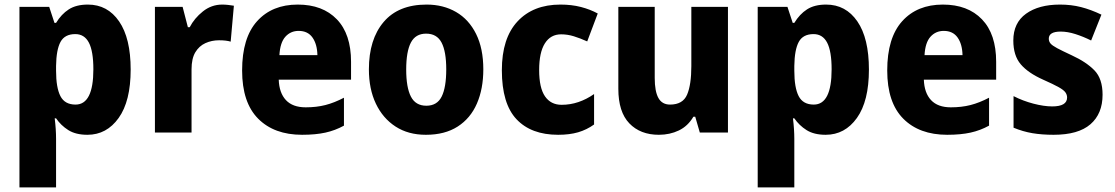

<svg xmlns="http://www.w3.org/2000/svg" viewBox="-20 -579 4872 839"><path d="M364 -559Q450 -559 500.5 -485.5Q551 -412 551 -275Q551 -137 498.5 -63.5Q446 10 362 10Q311 10 278.5 -10.5Q246 -31 225 -62H219Q222 -38 223.5 -15.5Q225 7 225 28V240H65V-549H195L218 -479H225Q248 -517 280.5 -538Q313 -559 364 -559ZM309 -430Q263 -430 244.5 -396Q226 -362 225 -291V-270Q225 -196 244 -159Q263 -122 310 -122Q388 -122 388 -276Q388 -355 368.5 -392.5Q349 -430 309 -430Z M951 -559Q963 -559 977 -557.5Q991 -556 1002 -554L988 -397Q969 -403 937 -403Q905 -403 877.5 -390.5Q850 -378 833.5 -350.5Q817 -323 817 -276V0H657V-549H778L801 -460H809Q829 -499 866.5 -529Q904 -559 951 -559Z M1281 -559Q1390 -559 1452 -494.5Q1514 -430 1514 -309V-231H1198Q1200 -173 1229.5 -141.5Q1259 -110 1316 -110Q1363 -110 1402 -120Q1441 -130 1483 -152V-30Q1445 -9 1402 0.5Q1359 10 1300 10Q1178 10 1108 -60.5Q1038 -131 1038 -271Q1038 -414 1103.5 -486.5Q1169 -559 1281 -559ZM1285 -444Q1250 -444 1227 -418.5Q1204 -393 1201 -338H1367Q1366 -386 1345.5 -415Q1325 -444 1285 -444Z M2092 -276Q2092 -191 2064 -126.5Q2036 -62 1980 -26Q1924 10 1841 10Q1764 10 1708.5 -26Q1653 -62 1622.5 -126Q1592 -190 1592 -276Q1592 -407 1656.5 -483Q1721 -559 1844 -559Q1917 -559 1973 -526.5Q2029 -494 2060.5 -430.5Q2092 -367 2092 -276ZM1755 -275Q1755 -197 1775.5 -157Q1796 -117 1843 -117Q1890 -117 1910 -157Q1930 -197 1930 -276Q1930 -354 1909.5 -393Q1889 -432 1842 -432Q1796 -432 1775.5 -393Q1755 -354 1755 -275Z M2419 10Q2301 10 2237 -58Q2173 -126 2173 -272Q2173 -412 2241.5 -485.5Q2310 -559 2429 -559Q2478 -559 2518.5 -548.5Q2559 -538 2592 -520L2546 -398Q2515 -412 2487.5 -420.5Q2460 -429 2432 -429Q2386 -429 2361 -389.5Q2336 -350 2336 -273Q2336 -195 2361.5 -158Q2387 -121 2434 -121Q2472 -121 2507.5 -133Q2543 -145 2576 -168V-35Q2544 -12 2506.5 -1Q2469 10 2419 10Z M3161 -549V0H3038L3018 -69H3010Q2986 -28 2946.5 -9Q2907 10 2859 10Q2778 10 2730 -40Q2682 -90 2682 -191V-549H2841V-238Q2841 -180 2857 -151Q2873 -122 2908 -122Q2964 -122 2982.5 -165.5Q3001 -209 3001 -290V-549Z M3590 -559Q3676 -559 3726.5 -485.5Q3777 -412 3777 -275Q3777 -137 3724.5 -63.5Q3672 10 3588 10Q3537 10 3504.5 -10.5Q3472 -31 3451 -62H3445Q3448 -38 3449.5 -15.5Q3451 7 3451 28V240H3291V-549H3421L3444 -479H3451Q3474 -517 3506.5 -538Q3539 -559 3590 -559ZM3535 -430Q3489 -430 3470.5 -396Q3452 -362 3451 -291V-270Q3451 -196 3470 -159Q3489 -122 3536 -122Q3614 -122 3614 -276Q3614 -355 3594.5 -392.5Q3575 -430 3535 -430Z M4100 -559Q4209 -559 4271 -494.5Q4333 -430 4333 -309V-231H4017Q4019 -173 4048.5 -141.5Q4078 -110 4135 -110Q4182 -110 4221 -120Q4260 -130 4302 -152V-30Q4264 -9 4221 0.5Q4178 10 4119 10Q3997 10 3927 -60.5Q3857 -131 3857 -271Q3857 -414 3922.5 -486.5Q3988 -559 4100 -559ZM4104 -444Q4069 -444 4046 -418.5Q4023 -393 4020 -338H4186Q4185 -386 4164.5 -415Q4144 -444 4104 -444Z M4798 -165Q4798 -82 4745 -36Q4692 10 4584 10Q4533 10 4491.5 3Q4450 -4 4409 -21V-159Q4450 -138 4496 -126Q4542 -114 4578 -114Q4643 -114 4643 -153Q4643 -165 4635.5 -175.5Q4628 -186 4605.5 -198.5Q4583 -211 4538 -231Q4473 -260 4440.5 -298Q4408 -336 4408 -402Q4408 -479 4463.5 -519Q4519 -559 4612 -559Q4661 -559 4704 -548Q4747 -537 4793 -515L4748 -402Q4714 -419 4679.5 -430Q4645 -441 4615 -441Q4563 -441 4563 -410Q4563 -398 4570.5 -389Q4578 -380 4599.5 -368.5Q4621 -357 4664 -337Q4727 -308 4762.5 -271.5Q4798 -235 4798 -165Z"/></svg>

Font: Noto Sans Devanagari SemiCondensed ExtraBold
Style: Regular
Weight: 800
Width: 4
Designer: Jelle Bosma - Monotype Design Team
Foundry: Monotype Imaging Inc.
Version: Version 2.004; ttfautohint (v1.8.4.7-5d5b)